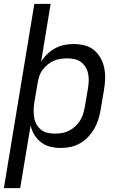

<svg xmlns="http://www.w3.org/2000/svg" viewBox="-24 -755 644 990"><path d="M-4 215 153 -735H237L188 -436Q200 -457 219 -475.5Q238 -494 260 -506Q282 -518 306.5 -523Q331 -528 355 -528Q384 -528 412 -521Q440 -514 460.5 -497Q481 -480 494.5 -456Q508 -432 513.5 -404.5Q519 -377 518 -348Q517 -319 512 -290L495 -190Q491 -165 483.5 -140.5Q476 -116 463 -93Q450 -70 431.5 -50Q413 -30 389.5 -16.5Q366 -3 340.5 2.5Q315 8 290 8Q262 8 235.5 1.5Q209 -5 188 -21Q167 -37 153 -60Q139 -83 134 -109L80 215ZM259 -66Q277 -66 295.5 -69Q314 -72 331 -80.5Q348 -89 363 -102.5Q378 -116 388 -132Q398 -148 404 -166Q410 -184 413 -202L430 -302Q433 -321 433.5 -340Q434 -359 430 -377Q426 -395 416.5 -410Q407 -425 393 -435.5Q379 -446 360.5 -450Q342 -454 323 -454Q306 -454 288 -451.5Q270 -449 253 -441.5Q236 -434 221.5 -422Q207 -410 195.5 -394.5Q184 -379 178.5 -361.5Q173 -344 170 -327L153 -227Q150 -207 149.5 -187.5Q149 -168 152 -149.5Q155 -131 164 -114.5Q173 -98 187 -86.5Q201 -75 220 -70.5Q239 -66 259 -66Z"/></svg>

Font: Iosevka Aile Oblique
Style: Regular
Weight: 400
Italic angle: -9°
Designer: Belleve Invis
Foundry: Belleve Invis
Version: Version 31.1.0; ttfautohint (v1.8.4)